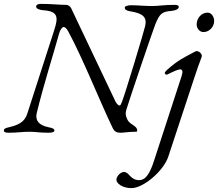

<svg xmlns="http://www.w3.org/2000/svg" viewBox="-28 -678 1122 988"><path d="M16 5C66 5 82 0 123 0C157 0 172 5 222 5C238 5 252 2 252 -6C252 -15 243 -19 223 -23C172 -33 152 -58 161 -96C196 -241 249 -406 276 -505C282 -527 293 -539 300 -539C307 -539 316 -530 324 -515C402 -369 479 -172 551 -21C561 0 572 5 593 5C610 5 633 0 670 0C674 0 678 0 678 -6C678 -19 670 -25 659 -33C648 -41 634 -47 626 -66C619 -82 616 -92 622 -113C635 -158 762 -531 772 -555C794 -607 804 -618 855 -622C878 -624 892 -633 892 -642C892 -650 885 -653 869 -653C812 -653 793 -647 754 -647C715 -647 683 -651 647 -651C631 -651 614 -647 614 -639C614 -630 621 -623 641 -620C705 -610 730 -591 719 -544C712 -513 617 -198 600 -155C594 -140 592 -135 587 -135C580 -135 570 -148 567 -154L338 -636C333 -646 323 -653 312 -653C278 -653 237 -658 183 -658C176 -658 158 -657 158 -644C158 -633 174 -627 197 -625C273 -620 271 -586 252 -526L113 -95C103 -63 84 -38 21 -24C-2 -19 -8 -15 -8 -6C-8 2 0 5 16 5ZM1019 -513C1049 -513 1074 -540 1074 -570C1074 -591 1061 -613 1040 -613C1008 -613 984 -584 984 -552C984 -532 999 -513 1019 -513ZM649 290C709 290 813 203 838 128L971 -275C984 -314 996 -350 1010 -386C1014 -398 999 -415 984 -415C982 -415 981 -415 979 -414C920 -383 888 -369 829 -316C822 -309 820 -306 820 -301C820 -297 826 -294 830 -294C832 -294 833 -295 834 -295C864 -310 888 -321 899 -321C911 -321 914 -310 907 -288L764 151C745 209 724 249 688 249C665 249 651 238 641 227C631 216 622 207 610 207C591 207 571 230 571 247C571 266 602 290 649 290Z"/></svg>

Font: EB Garamond
Style: Italic
Weight: 400
Italic angle: -17.2°
Designer: Georg Duffner and Octavio Pardo
Foundry: Georg Duffner
Version: Version 1.000;PS 001.000;hotconv 1.0.88;makeotf.lib2.5.64775